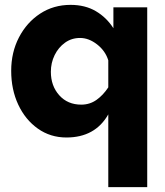

<svg xmlns="http://www.w3.org/2000/svg" viewBox="-20 -555 680 789"><path d="M253 10Q187 10 135.5 -26.5Q84 -63 55 -125Q26 -187 26 -264Q26 -340 58 -401.5Q90 -463 145 -499Q200 -535 270 -535Q330 -535 374 -509Q418 -483 446 -439V-525H585V214H425V-85Q371 10 253 10ZM314 -125Q349 -125 376.5 -144.5Q404 -164 425 -196V-307Q413 -346 379 -372.5Q345 -399 309 -399Q274 -399 247 -379.5Q220 -360 204.5 -328.5Q189 -297 189 -260Q189 -202 223.5 -163.5Q258 -125 314 -125Z"/></svg>

Font: Raleway ExtraBold
Style: Regular
Weight: 800
Designer: Matt McInerney, Pablo Impallari, Rodrigo Fuenzalida
Foundry: Matt McInerney, Pablo Impallari, Rodrigo Fuenzalida
Version: Version 4.026